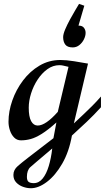

<svg xmlns="http://www.w3.org/2000/svg" viewBox="-20 -727 553 1014"><path d="M143.1 267.1Q122.6 267.1 101.3 259.5Q80.1 252 65.4 236.3Q50.8 220.7 50.8 196.8Q50.8 169.9 74.2 149.7Q97.7 129.4 127 106.9L262.2 2.9L277.8 -80.1Q233.4 -40.5 200.9 -20.3Q168.5 0 142.6 7.1Q116.7 14.2 90.8 14.2Q69.3 14.2 54.7 -0.7Q40 -15.6 32.5 -38.3Q24.9 -61 24.9 -84Q24.9 -138.7 44.9 -196Q64.9 -253.4 101.6 -302Q138.2 -350.6 188.5 -380.4Q238.8 -410.2 298.8 -410.2Q329.1 -410.2 371.3 -403.6Q413.6 -397 444.8 -391.1L370.1 -75.2Q400.9 -104 423.8 -125.7Q446.8 -147.5 468 -168.7Q489.3 -189.9 513.2 -217.3V-160.6Q477.1 -120.6 437.7 -83.3Q398.4 -45.9 359.9 -11.2Q344.7 74.7 308.6 137.2Q272.5 199.7 228 233.4Q183.6 267.1 143.1 267.1ZM179.2 -64Q221.2 -64 285.2 -136.2L341.8 -374Q323.7 -378.4 313.5 -380.6Q303.2 -382.8 293.9 -382.8Q259.8 -382.8 230.5 -361.8Q201.2 -340.8 179 -307.1Q156.7 -273.4 144.3 -234.1Q131.8 -194.8 131.8 -158.2Q131.8 -110.4 144.5 -87.2Q157.2 -64 179.2 -64ZM158.2 240.2Q185.5 240.2 205.3 215.8Q225.1 191.4 237.5 149.9Q250 108.4 255.9 57.1L175.8 125Q158.7 139.2 140.4 155.5Q122.1 171.9 122.1 207Q122.1 226.6 131.1 233.4Q140.1 240.2 158.2 240.2ZM364.3 -476.6Q335.9 -476.6 324.7 -491.7Q313.5 -506.8 313.5 -530.8Q313.5 -546.4 324.2 -571.8Q335 -597.2 349.9 -624.5Q364.7 -651.9 378.2 -674.3Q391.6 -696.8 397.5 -706.5L425.3 -696.8L394.5 -591.8Q414.6 -591.8 423.3 -580.3Q432.1 -568.8 432.1 -553.7Q432.1 -537.1 423.3 -519.3Q414.6 -501.5 399.2 -489Q383.8 -476.6 364.3 -476.6Z"/></svg>

Font: Norican
Style: Regular
Weight: 400
Designer: Vernon Adams
Foundry: Vernon Adams
Version: Version 1.100; ttfautohint (v1.8.4.7-5d5b);gftools[0.9.33]